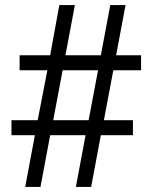

<svg xmlns="http://www.w3.org/2000/svg" viewBox="-20 -734 599 754"><path d="M79 0 117 -203H25V-262H128L166 -458H57V-517H177L213 -714H274L237 -517H376L413 -714H473L436 -517H534V-458H425L388 -262H502V-203H376L338 0H278L316 -203H177L139 0ZM189 -262H328L365 -458H226Z"/></svg>

Font: Noto Serif Tamil
Style: Regular
Weight: 400
Designer: Indian Type Foundry, Tom Grace, and the Monotype Design Team
Foundry: Monotype Imaging Inc.
Version: Version 2.003